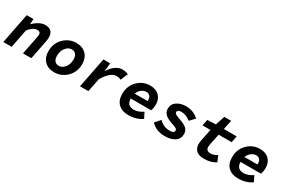

<svg xmlns="http://www.w3.org/2000/svg" viewBox="89 -1681 4022 2726"><g transform="rotate(30 2100.0 -318.0)"><path d="M16 0 113 -496H224L218 -411H222Q321 -508 416 -508Q478 -508 511 -475.5Q544 -443 544 -381Q544 -346 536 -306L475 0H338L396 -290Q403 -325 403 -341Q403 -391 352 -391Q282 -391 212 -303L153 0Z M854 12Q753 12 694 -48Q635 -108 635 -209Q635 -339 721 -423.5Q807 -508 923 -508Q1025 -508 1084 -448Q1143 -388 1143 -287Q1143 -157 1057 -72.5Q971 12 854 12ZM864 -100Q920 -100 962 -152.5Q1004 -205 1004 -283Q1004 -337 979.5 -366.5Q955 -396 913 -396Q857 -396 815 -344Q773 -292 773 -213Q773 -159 797.5 -129.5Q822 -100 864 -100Z M1273 0 1371 -497 1482 -496 1468 -364H1472Q1511 -431 1565.5 -469.5Q1620 -508 1677 -508Q1743 -508 1775 -487L1726 -369Q1693 -386 1650 -386Q1601 -386 1549.5 -341.5Q1498 -297 1454 -219L1410 0Z M2067 12Q1967 12 1906.5 -44Q1846 -100 1846 -208Q1846 -339 1931 -423.5Q2016 -508 2134 -508Q2229 -508 2282.5 -454.5Q2336 -401 2336 -313Q2336 -255 2319 -210H1983Q1986 -93 2099 -93Q2169 -93 2247 -145L2293 -54Q2200 12 2067 12ZM2130 -403Q2092 -403 2054 -375.5Q2016 -348 1997 -298H2209Q2210 -304 2210 -316Q2210 -358 2188.5 -380.5Q2167 -403 2130 -403Z M2666 12Q2527 12 2438 -79L2514 -165Q2588 -90 2688 -90Q2763 -90 2763 -132Q2763 -153 2743 -165.5Q2723 -178 2665 -196Q2587 -222 2549 -258Q2511 -294 2511 -349Q2511 -424 2571.5 -466Q2632 -508 2720 -508Q2845 -508 2930 -427L2855 -347Q2781 -406 2705 -406Q2639 -406 2639 -365Q2639 -346 2660 -333.5Q2681 -321 2743 -299Q2817 -274 2854.5 -240.5Q2892 -207 2892 -150Q2892 -70 2829.5 -29Q2767 12 2666 12Z M3309 12Q3223 12 3182 -27.5Q3141 -67 3141 -138Q3141 -167 3149 -203L3187 -389H3057L3077 -490L3214 -496L3265 -648H3377L3345 -496H3555L3535 -389H3322L3284 -208Q3279 -186 3279 -170Q3279 -100 3351 -100Q3403 -100 3461 -135L3502 -40Q3426 12 3309 12Z M3867 12Q3767 12 3706.5 -44Q3646 -100 3646 -208Q3646 -339 3731 -423.5Q3816 -508 3934 -508Q4029 -508 4082.5 -454.5Q4136 -401 4136 -313Q4136 -255 4119 -210H3783Q3786 -93 3899 -93Q3969 -93 4047 -145L4093 -54Q4000 12 3867 12ZM3930 -403Q3892 -403 3854 -375.5Q3816 -348 3797 -298H4009Q4010 -304 4010 -316Q4010 -358 3988.5 -380.5Q3967 -403 3930 -403Z"/></g></svg>

Font: TypoPRO Source Code Pro
Style: Bold Italic
Weight: 700
Italic angle: -11°
Monospace: yes
Designer: Paul D. Hunt, Teo Tuominen
Foundry: Adobe Systems Incorporated
Version: Version 1.030;PS 1.0;hotconv 1.0.84;makeotf.lib2.5.63406